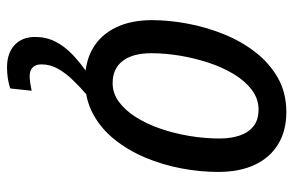

<svg xmlns="http://www.w3.org/2000/svg" viewBox="-160 -426 811 530"><g transform="rotate(90 245.0 -161.5)"><path d="M202.1 8.8Q150.4 8.8 113.3 -13.2Q76.2 -35.2 56.2 -76.7Q36.1 -118.2 36.1 -176.3Q36.1 -223.1 45.7 -274.2Q55.2 -325.2 74.7 -373.8Q94.2 -422.4 124.5 -461.4Q154.8 -500.5 195.8 -523.7Q236.8 -546.9 289.6 -546.9Q341.3 -546.9 378.4 -524.4Q415.5 -502 435.3 -460Q455.1 -418 455.1 -358.9Q455.1 -309.1 445.3 -257.1Q435.5 -205.1 415.5 -157.5Q395.5 -109.9 365.2 -72.3Q335 -34.7 294.2 -12.9Q253.4 8.8 202.1 8.8ZM210 -67.4Q237.8 -67.4 261.2 -84.5Q284.7 -101.6 303.5 -131.1Q322.3 -160.6 335.4 -198.5Q348.6 -236.3 355.7 -278.8Q362.8 -321.3 362.8 -363.3Q362.8 -393.6 354.7 -417.7Q346.7 -441.9 329.1 -456.1Q311.5 -470.2 283.2 -470.2Q252.9 -470.2 228.3 -451.4Q203.6 -432.6 184.8 -401.4Q166 -370.1 153.3 -331.3Q140.6 -292.5 134 -252Q127.4 -211.4 127.4 -174.8Q127.4 -123 148.7 -95.2Q169.9 -67.4 210 -67.4ZM166.5 224.1Q127.4 224.1 105 203.4Q82.5 182.6 82.5 146.5Q82.5 116.2 95 91.3Q107.4 66.4 130.6 43.9Q153.8 21.5 186 -0.5L246.6 0Q221.7 21.5 201.7 42.2Q181.6 63 169.9 84.2Q158.2 105.5 158.2 128.9Q158.2 145 166.7 153.3Q175.3 161.6 190.4 161.6Q200.2 161.6 210.4 159.9Q220.7 158.2 231 156.2L224.6 215.3Q211.4 219.7 196.8 221.9Q182.1 224.1 166.5 224.1Z"/></g></svg>

Font: Open Sans SemiCondensed Medium
Style: Italic
Weight: 500
Width: 4
Italic angle: -12°
Designer: Monotype Design Team
Foundry: Monotype Imaging Inc.
Version: Version 3.000